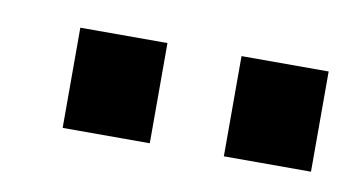

<svg xmlns="http://www.w3.org/2000/svg" viewBox="-31 -748 394 217"><g transform="rotate(10 166.5 -639.5)"><path d="M233 -697H333V-582H233ZM48 -697H148V-582H48Z"/></g></svg>

Font: HK Grotesk
Style: Regular
Weight: 400
Designer: Alfredo Marco Pradil
Foundry: Hanken Design Co.
Version: Version 3.001